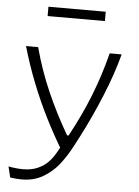

<svg xmlns="http://www.w3.org/2000/svg" viewBox="-61 -767 742 1025"><g transform="rotate(5 310.0 -254.5)"><path d="M315.5 -44H323.5Q385.5 -157.5 429 -267.2Q472.5 -377 504 -500H568Q539.5 -391.5 489.5 -270.5Q439.5 -149.5 386 -46.5L357 9Q326.5 67 291.5 111Q256.5 155 207.2 183.2Q158 211.5 94.5 211.5Q66.5 211.5 32.5 206.5L18.5 148.5Q60 156.5 97 156.5Q142.5 156.5 176.2 141.2Q210 126 231.5 103.2Q253 80.5 268.5 53L295 6L305 23L296.5 45Q245 -40.5 201.8 -126.5Q158.5 -212.5 121.5 -306Q84.5 -399.5 55.5 -500H120.5Q153.5 -377 202.5 -265.5Q251.5 -154 315.5 -44ZM463.5 -669.5H156.5V-719.5H463.5Z"/></g></svg>

Font: Monaspace Argon Var
Style: Regular
Weight: 400
Designer: Riley Cran and the Lettermatic Team
Version: Version 1.000 (Monaspace Argon Var)